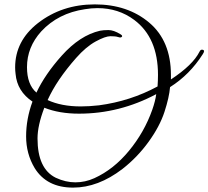

<svg xmlns="http://www.w3.org/2000/svg" viewBox="-20 -794 950 875"><path d="M538 -24Q427 61 313 61Q193 61 138 -28Q99 -93 99 -172.5Q99 -252 128 -331Q58 -378 51 -457Q49 -472 49 -487Q49 -607 152 -688Q262 -774 412 -774Q562 -774 660.5 -690.5Q759 -607 759 -452Q759 -442 759 -432Q859 -498 889 -558Q894 -569 902 -567.5Q910 -566 910 -561Q910 -556 904 -547Q845 -454 755 -397Q751 -350 729.5 -284Q708 -218 657 -147.5Q606 -77 538 -24ZM700 -453Q700 -622 592 -703Q520 -757 424 -757Q396 -757 367 -752Q245 -734 168 -651Q103 -579 103 -488Q103 -409 146 -372Q185 -455 261 -540Q344 -633 436 -654Q451 -657 474.5 -657Q498 -657 529 -638Q536 -634 536.5 -630Q537 -626 532 -624Q527 -622 517 -625.5Q507 -629 483.5 -629Q460 -629 416 -605Q372 -581 327 -530Q238 -429 197 -338Q260 -309 348 -309Q387 -309 431 -314Q574 -333 698 -400Q700 -427 700 -453ZM692 -365Q525 -276 340 -276Q250 -276 182 -303Q151 -222 151 -163Q151 -25 234 16Q279 37 323.5 37Q368 37 410 18Q498 -22 568 -107Q638 -192 674 -294Q688 -334 692 -365Z"/></svg>

Font: Great Vibes
Style: Regular
Weight: 400
Designer: Robert E. Leuschke
Foundry: Robert E. Leuschke
Version: Version 1.001